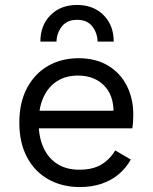

<svg xmlns="http://www.w3.org/2000/svg" viewBox="-20 -745 617 775"><path d="M302 10Q231 10 175.5 -21Q120 -52 89 -110.5Q58 -169 58 -250Q58 -331 89 -389.5Q120 -448 174 -479Q228 -510 297 -510Q367 -510 416.5 -480Q466 -450 492 -398.5Q518 -347 518 -283Q518 -266 517 -252Q516 -238 514 -227H110V-298H479L437 -267Q445 -350 404.5 -395Q364 -440 295 -440Q246 -440 210.5 -417.5Q175 -395 155.5 -352.5Q136 -310 136 -250Q136 -191 156 -148Q176 -105 212.5 -82.5Q249 -60 300 -60Q355 -60 389.5 -81Q424 -102 445 -138L508 -101Q489 -67 459.5 -42Q430 -17 390.5 -3.5Q351 10 302 10ZM439 -577H374Q373 -612 352.5 -638.5Q332 -665 291 -665Q251 -665 230 -638.5Q209 -612 208 -577H143Q143 -643 184 -684Q225 -725 291 -725Q357 -725 398 -684Q439 -643 439 -577Z"/></svg>

Font: Work Sans
Style: Regular
Weight: 400
Designer: Wei Huang
Foundry: Wei Huang
Version: Version 2.006; ttfautohint (v1.8.1.43-b0c9)